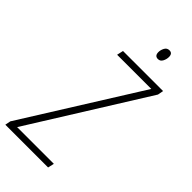

<svg xmlns="http://www.w3.org/2000/svg" viewBox="-307 -952 1013 1013"><g transform="rotate(45 199.5 -445.0)"><path d="M-32 0 -26 -31 379 -678H124L132 -714H431L425 -682L21 -35H295L287 0ZM292 -814Q268 -814 268 -842Q268 -858 276.5 -874Q285 -890 303 -890Q326 -890 326 -863Q326 -846 317.5 -830Q309 -814 292 -814Z"/></g></svg>

Font: Noto Sans Condensed ExtraLight
Style: Italic
Weight: 200
Width: 3
Italic angle: -12°
Designer: Monotype Design Team
Foundry: Monotype Imaging Inc.
Version: Version 2.013; ttfautohint (v1.8.4.7-5d5b)